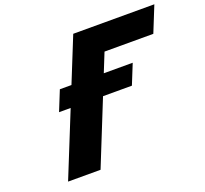

<svg xmlns="http://www.w3.org/2000/svg" viewBox="-138 -990 1236 1155"><g transform="rotate(-20 480.5 -412.5)"><path d="M481.3 -411H666.2L717.9 -539H532.8L581.5 -660H893.9L960.5 -825H441.3L325.8 -539H251.5L199.8 -411H274.1L108 0H315.9Z"/></g></svg>

Font: Hussar
Style: BdWideOblFour
Weight: 700
Foundry: Cannot Into Space Fonts
Version: Version 2.00